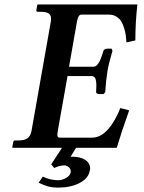

<svg xmlns="http://www.w3.org/2000/svg" viewBox="-20 -666 649 865"><path d="M37.1 0 35.2 -2 39.1 -23.9Q40.5 -33.2 47.9 -33.2H61Q90.3 -33.2 104 -43Q117.7 -52.7 122.1 -77.1L209 -568.8Q210 -577.6 210 -581.5Q210 -598.1 199.2 -605.5Q188.5 -612.8 164.1 -612.8H149.9Q142.6 -612.8 144 -621.1L147.9 -644L150.9 -646H599.1Q589.8 -567.4 589.8 -483.9L549.8 -475.1Q548.3 -493.7 546.4 -508.1Q544.4 -522.5 538.8 -540.8Q533.2 -559.1 525.4 -571Q517.6 -583 503.7 -591.6Q489.7 -600.1 471.2 -600.1H346.2Q332.5 -600.1 327.1 -570.8L291 -365.2H398.9Q404.8 -365.2 409.7 -367.4Q414.6 -369.6 418.9 -375.2Q423.3 -380.9 426.3 -385.3Q429.2 -389.6 433.3 -400.1Q437.5 -410.6 439.5 -416.5L445.8 -436Q445.8 -439.5 450.9 -443.1Q456.1 -446.8 462.9 -446.8H482.9L486.8 -437Q469.7 -379.9 463.9 -344.2Q457 -301.8 454.1 -251L446.8 -242.2H426.8Q419.9 -242.2 416 -245.4Q412.1 -248.5 413.1 -252Q414.1 -272.5 414.1 -280.3Q414.1 -301.8 409.4 -312.5Q404.8 -323.2 392.1 -323.2H284.2L240.2 -75.2Q238.3 -61.5 238.3 -59.1Q238.3 -45.9 248 -45.9H395Q433.1 -45.9 466.1 -82.8Q499 -119.6 522 -179.2L562 -168.9Q526.9 -70.8 505.9 0H322.8L297.9 40H306.2Q341.8 40 364 54.4Q386.2 68.8 386.2 94.2Q386.2 97.7 383.8 105Q377.9 138.2 338.1 158.7Q298.3 179.2 242.2 179.2Q215.8 179.2 197.3 174.1Q178.7 168.9 153.8 157.2L172.9 129.9Q208 146 243.2 146Q259.3 146 277.3 136Q295.4 126 298.8 109.9V106Q298.8 94.7 289.3 86.9Q279.8 79.1 271 79.1Q249 79.1 224.1 90.8L210.9 74.2L259.3 0Z"/></svg>

Font: Linux Libertine G
Style: Bold Italic
Weight: 700
Italic angle: -11.5°
Designer: Philipp H. Poll
Foundry: Philipp H. Poll
Version: Version 4.1.0